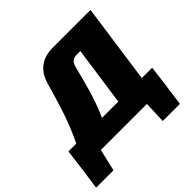

<svg xmlns="http://www.w3.org/2000/svg" viewBox="-253 -892 1245 1245"><g transform="rotate(-45 370.0 -269.5)"><path d="M739 -690 642 0H426L504 -548H473Q448 -548 432 -536.5Q416 -525 408 -492Q387 -407 364 -326.5Q341 -246 308.5 -169.5Q276 -93 225 -19L-14 -4Q46 -105 84.5 -192.5Q123 -280 150.5 -366Q178 -452 204 -545Q224 -618 272 -654Q320 -690 397 -690ZM146 -7 109 151H-50L-28 -7ZM757 -142 739 0H-29L-11 -142ZM740 -7 718 151H561L567 -7Z"/></g></svg>

Font: Exo 2 Black
Style: Italic
Weight: 900
Italic angle: -8°
Designer: Natanael Gama
Foundry: Natanael Gama
Version: Version 2.010